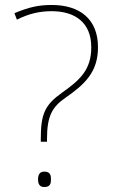

<svg xmlns="http://www.w3.org/2000/svg" viewBox="-20 -744 453 772"><path d="M144 -186V-174H169V-186C169 -277 190 -314 242 -350C321 -405 374 -454 374 -554C374 -668 300 -724 188 -724C134 -724 96 -715 38 -691L48 -665C96 -689 139 -699 188 -699C281 -699 347 -654 347 -554C347 -463 301 -422 229 -371C160 -322 144 -285 144 -186ZM133 -23C133 -6 138 8 158 8C182 8 185 -6 185 -23C185 -39 182 -54 158 -54C138 -54 133 -39 133 -23Z"/></svg>

Font: Noto Sans Georgian Thin
Style: Regular
Weight: 100
Designer: Monotype Design Team, Akaki Razmadze
Foundry: Google LLC
Version: Version 2.005